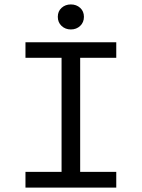

<svg xmlns="http://www.w3.org/2000/svg" viewBox="-20 -847 640 867"><path d="M95 0V-71H258V-586H95V-656H505V-586H342V-71H505V0ZM300 -714Q275 -714 258 -730Q241 -746 241 -771Q241 -796 258 -811.5Q275 -827 300 -827Q325 -827 342 -811.5Q359 -796 359 -771Q359 -746 342 -730Q325 -714 300 -714Z"/></svg>

Font: SauceCodePro NFM
Style: Regular
Weight: 400
Monospace: yes
Designer: Paul D. Hunt, Teo Tuominen
Foundry: Adobe
Version: Version 2.042;hotconv 1.1.0;makeotfexe 2.6.0;Nerd Fonts 3.3.